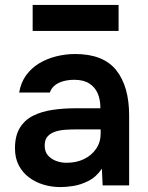

<svg xmlns="http://www.w3.org/2000/svg" viewBox="-20 -755 603 782"><path d="M227 7Q190 7 157 -3Q124 -13 98 -32.5Q72 -52 56.5 -81.5Q41 -111 41 -151Q41 -202 61 -234.5Q81 -267 115.5 -284Q150 -301 194 -307.5Q238 -314 286 -314H389Q389 -349 378 -374.5Q367 -400 343.5 -415Q320 -430 283 -430Q259 -430 238.5 -424.5Q218 -419 203.5 -407.5Q189 -396 183 -378H58Q65 -419 86.5 -448.5Q108 -478 139.5 -497Q171 -516 209 -525.5Q247 -535 286 -535Q401 -535 453.5 -469Q506 -403 506 -284V0H398L395 -68Q372 -34 340 -18Q308 -2 278 2.5Q248 7 227 7ZM251 -92Q291 -92 322 -107Q353 -122 371.5 -149Q390 -176 390 -211V-228H294Q270 -228 246.5 -226.5Q223 -225 204 -218.5Q185 -212 173.5 -199Q162 -186 162 -162Q162 -138 174.5 -123Q187 -108 207.5 -100Q228 -92 251 -92ZM113 -629V-735H463V-629Z"/></svg>

Font: Onest SemiBold
Style: Regular
Weight: 600
Designer: Dmitri Voloshin, Andrey Kudryavtsev
Foundry: Dmitri Voloshin, Andrey Kudryavtsev
Version: Version 1.000;gftools[0.9.33]